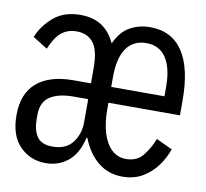

<svg xmlns="http://www.w3.org/2000/svg" viewBox="-65 -599 731 682"><g transform="rotate(10 300.0 -258.0)"><path d="M141 12Q85 12 47.5 -26.5Q10 -65 10 -138Q10 -216 56 -255.5Q102 -295 188 -295H251V-348Q251 -415 229.5 -441.5Q208 -468 170 -468Q145 -468 127 -458Q109 -448 97 -430.5Q85 -413 75 -389L22 -422Q38 -463 75.5 -495.5Q113 -528 173 -528Q218 -528 249 -508Q280 -488 297 -450H300Q320 -493 352.5 -510.5Q385 -528 424 -528Q502 -528 542 -468Q582 -408 582 -292V-238H324V-213Q324 -166 335 -129.5Q346 -93 367.5 -72.5Q389 -52 420 -52Q459 -52 481 -79.5Q503 -107 516 -141L574 -114Q564 -84 543.5 -55Q523 -26 491.5 -7Q460 12 418 12Q367 12 330 -18Q293 -48 272 -102H269Q256 -44 222 -16Q188 12 141 12ZM155 -50Q204 -50 227.5 -81.5Q251 -113 251 -154V-238H199Q144 -238 113.5 -218Q83 -198 83 -152V-137Q83 -97 99 -73.5Q115 -50 155 -50ZM420 -470Q374 -470 349 -435Q324 -400 324 -329V-295H516V-329Q516 -377 504.5 -408Q493 -439 472 -454.5Q451 -470 420 -470Z"/></g></svg>

Font: Lilex
Style: Regular
Weight: 400
Monospace: yes
Designer: Mike Abbink, Paul van der Laan, Pieter van Rosmalen, Mikhael Khrustik
Foundry: Mikhael Khrustik
Version: Version 2.510